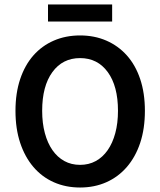

<svg xmlns="http://www.w3.org/2000/svg" viewBox="-20 -824 714 856"><path d="M337 12Q273 12 220 -11.5Q167 -35 129 -79.5Q91 -124 70 -187Q49 -250 49 -330Q49 -409 70 -471.5Q91 -534 129 -577Q167 -620 220 -643Q273 -666 337 -666Q401 -666 454 -643Q507 -620 545.5 -577Q584 -534 605 -471.5Q626 -409 626 -330Q626 -250 605 -187Q584 -124 545.5 -79.5Q507 -35 454 -11.5Q401 12 337 12ZM337 -89Q376 -89 407 -106Q438 -123 460 -154.5Q482 -186 494 -230.5Q506 -275 506 -330Q506 -440 460.5 -502.5Q415 -565 337 -565Q259 -565 213.5 -502.5Q168 -440 168 -330Q168 -275 180 -230.5Q192 -186 214 -154.5Q236 -123 267 -106Q298 -89 337 -89ZM194 -728V-804H480V-728Z"/></svg>

Font: CV Source Sans Light
Style: Bold
Weight: 600
Designer: Paul D. Hunt
Foundry: Adobe Systems Incorporated
Version: Version 3.001